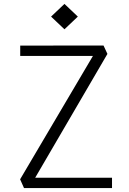

<svg xmlns="http://www.w3.org/2000/svg" viewBox="-20 -963 660 983"><path d="M83 -45 467.5 -696.5 469.5 -676.5H83.5V-729.5L510 -730L530 -687L145.5 -28L135.5 -53H553.5V0H103ZM241.5 -878 310 -943 378.5 -878 310 -813Z"/></svg>

Font: Monaspace Krypton Var
Style: Regular
Weight: 400
Designer: Riley Cran and the Lettermatic Team
Version: Version 1.101 (Monaspace Krypton Var)